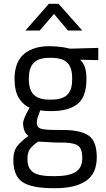

<svg xmlns="http://www.w3.org/2000/svg" viewBox="-20 -752 554 1006"><path d="M188 -592 263 -679 336 -592H411L287 -732H236L113 -592ZM243 -230Q185 -229 158 -255Q131 -280 131 -339Q131 -398 158 -424Q185 -450 243 -449Q305 -450 332 -424Q359 -398 358 -339Q359 -280 332 -255Q305 -229 243 -230ZM288 -5Q355 -7 384 8Q412 23 411 78Q411 127 376 149Q341 171 266 171Q183 172 153 150Q122 128 124 77Q124 49 136 30Q149 11 180 -10Q183 -10 221 -8Q258 -5 288 -5ZM265 234Q371 235 429 197Q486 159 487 75Q488 -12 444 -42Q399 -73 294 -71Q212 -70 191 -79Q170 -88 173 -117Q174 -129 182 -150Q190 -172 191 -174Q200 -172 216 -171Q231 -170 240 -170Q336 -168 385 -206Q433 -243 433 -339Q433 -378 424 -402Q415 -425 400 -439L495 -437V-501L347 -497Q345 -498 314 -504Q282 -509 243 -510Q158 -511 108 -471Q57 -430 56 -339Q57 -271 80 -236Q103 -201 135 -188Q133 -185 118 -156Q103 -126 101 -109Q101 -85 108 -67Q115 -49 129 -40Q90 -12 70 14Q50 41 50 83Q49 169 98 202Q148 235 265 234Z"/></svg>

Font: RazerF5
Style: Regular
Weight: 400
Foundry: Razer Inc.
Version: Version 2